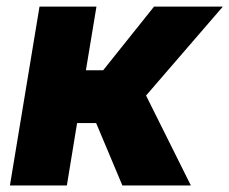

<svg xmlns="http://www.w3.org/2000/svg" viewBox="-20 -566 700 586"><path d="M274.4 -545.9 242.2 -351.6H294.9L450.2 -545.9H660.2L425.8 -274.4L562.5 0H353.5L273.4 -190.4H215.3L184.1 0H10.3L100.6 -545.9Z"/></svg>

Font: Inter Extra Bold
Style: Italic
Weight: 800
Italic angle: -9.39999°
Designer: Rasmus Andersson
Foundry: rsms
Version: Version 4.000;git-3c8e0fc